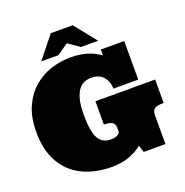

<svg xmlns="http://www.w3.org/2000/svg" viewBox="-162 -1077 1200 1245"><g transform="rotate(-20 438.0 -454.5)"><path d="M626 0 609.9 -48.8Q579.1 -21 525.1 0Q471.2 21 400.9 21Q321.8 21 251.5 -0.5Q181.2 -22 128.7 -67.9Q76.2 -113.8 45.7 -185.8Q15.1 -257.8 15.1 -358.9Q15.1 -460 47.6 -532Q80.1 -604 133.1 -649.9Q186 -695.8 252.9 -717.3Q319.8 -738.8 390.1 -738.8Q431.2 -738.8 464.1 -732.4Q497.1 -726.1 522 -716.6Q546.9 -707 564 -696.5Q581.1 -686 591.8 -679.2V-719.2H752.9V-453.1H582Q580.1 -504.9 551 -536.9Q522 -568.8 470.2 -568.8Q443.8 -568.8 420.9 -559.3Q397.9 -549.8 380.4 -525.9Q362.8 -502 352.8 -461.4Q342.8 -420.9 342.8 -358.9Q342.8 -299.8 349.4 -260Q356 -220.2 369.9 -195.6Q383.8 -170.9 405.3 -159.9Q426.8 -148.9 457 -148.9Q463.9 -148.9 474.4 -150.4Q484.9 -151.9 494.4 -155.5Q503.9 -159.2 511 -165Q518.1 -170.9 518.1 -181.2V-208Q518.1 -231 502.4 -242.9Q486.8 -254.9 443.8 -254.9V-416H856V-254.9Q813 -254.9 794.4 -243.4Q775.9 -231.9 775.9 -200.2V0ZM322.8 -929.7H474.1L594.7 -778.8H476.1L397.9 -833L320.8 -778.8H202.1Z"/></g></svg>

Font: Ultra
Style: Regular
Weight: 400
Designer: Astigmatic (AOETI)
Foundry: Astigmatic (AOETI)
Version: Version 1.001